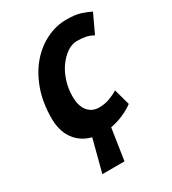

<svg xmlns="http://www.w3.org/2000/svg" viewBox="-170 -605 779 871"><g transform="rotate(-30 219.5 -169.5)"><path d="M370 -41Q344 -22 312.5 -8.5Q281 5 248 11L223 175H107L151 7Q120 -1 98 -17Q76 -33 61.5 -55Q47 -77 40.5 -103.5Q34 -130 34 -158Q34 -242 58 -308Q82 -374 121.5 -419.5Q161 -465 211.5 -489.5Q262 -514 315 -514Q362 -514 389.5 -505Q417 -496 439 -485L393 -387Q374 -398 353.5 -402Q333 -406 309 -406Q282 -406 256.5 -388.5Q231 -371 210.5 -342.5Q190 -314 178 -276Q166 -238 166 -198Q166 -147 188 -120.5Q210 -94 246 -94Q276 -94 301.5 -103.5Q327 -113 347 -125Z"/></g></svg>

Font: PT Sans
Style: Bold Italic
Weight: 700
Italic angle: -12°
Designer: A.Korolkova, O.Umpeleva, V.Yefimov
Foundry: ParaType Ltd
Version: Version 2.003W OFL